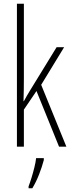

<svg xmlns="http://www.w3.org/2000/svg" viewBox="-20 -831 379 1021"><path d="M107 -416Q107 -383 106.5 -354Q106 -325 105 -293H107Q116 -309 122.5 -321Q129 -333 138 -347L281 -580H321L199 -380L333 -51H294L174 -347L107 -248V-51H70V-811H107ZM213 20Q204 55 188 96Q172 137 152 170H132V160Q139 142 147.5 114.5Q156 87 163 58.5Q170 30 172 10H213Z"/></svg>

Font: Noto Sans Tamil UI ExtraCondensed ExtraLight
Style: Regular
Weight: 200
Width: 2
Designer: Jelle Bosma - Monotype Design Team
Foundry: Monotype Imaging Inc.
Version: Version 2.004; ttfautohint (v1.8.4.7-5d5b)